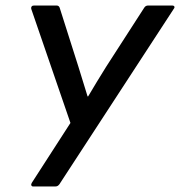

<svg xmlns="http://www.w3.org/2000/svg" viewBox="-20 -675 652 695"><path d="M100 0Q95 0 93.5 -4Q92 -8 95 -13L235 -230L93 -643Q92 -648 94.5 -651.5Q97 -655 103 -655H185Q193 -655 196 -647L264 -433Q272 -406 280.5 -379.5Q289 -353 297 -326H299Q315 -353 331 -379.5Q347 -406 364 -433L502 -647Q507 -655 516 -655H604Q609 -655 611 -651.5Q613 -648 609 -643L195 -8Q192 -4 188.5 -2Q185 0 180 0Z"/></svg>

Font: Sofia Sans SemiBold
Style: Italic
Weight: 600
Italic angle: -9°
Designer: Botio Nikoltchev, Ani Petrova
Foundry: lettersoup
Version: Version 4.100-B